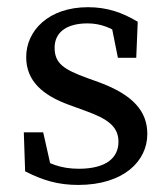

<svg xmlns="http://www.w3.org/2000/svg" viewBox="-20 -508 474 541"><path d="M200.2 13.1C329 13.1 395.1 -54.5 395.1 -130.3C395.1 -193 357.1 -240.3 257.4 -276.8L226.4 -287.9C158.3 -312.7 133.9 -329.8 133.9 -373.8C133.9 -415.5 165.8 -442.1 226.8 -442.1C263.3 -442.1 296.6 -429.3 328.8 -404.4V-431L291.7 -447.5L312.2 -345.2H363.9L368.1 -446.7C324.6 -472.7 282.2 -487.7 227.9 -487.7C115.6 -487.7 53.8 -420.4 53.8 -347.3C53.8 -278.8 101.6 -239.1 174.8 -212.4L221.3 -195.5C284.5 -172.7 313.8 -150.8 313.8 -108.4C313.8 -62.8 278.1 -32.5 202.2 -32.5C152.4 -32.5 114.5 -46.5 79 -73.4V-39L128.5 -16.2L101.7 -135.1H47.1L50.8 -25.3C100 0 143.7 13.1 200.2 13.1Z"/></svg>

Font: Source Serif Variable
Style: Regular
Weight: 389
Designer: Frank Grießhammer
Foundry: Adobe Systems Incorporated
Version: Version 3.001;hotconv 1.0.111;makeotfexe 2.5.65597